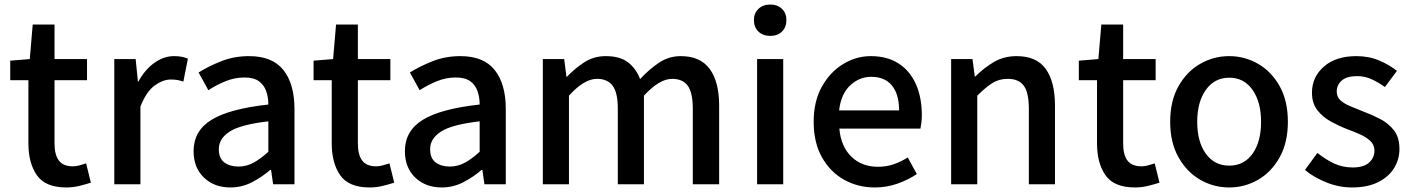

<svg xmlns="http://www.w3.org/2000/svg" viewBox="-20 -811 6214 845"><path d="M272 14Q180 14 142.5 -39.5Q105 -93 105 -180V-458H25V-544L111 -551L124 -703H220V-551H363V-458H220V-179Q220 -130 239 -104.5Q258 -79 301 -79Q315 -79 331 -83.5Q347 -88 359 -92L380 -7Q358 0 330 7Q302 14 272 14Z M483 0V-551H577L587 -452H589Q618 -505 659.5 -534.5Q701 -564 746 -564Q766 -564 780 -561Q794 -558 807 -553L787 -452Q772 -457 760 -459Q748 -461 731 -461Q697 -461 660.5 -434.5Q624 -408 598 -342V0Z M994 14Q923 14 877.5 -29.5Q832 -73 832 -146Q832 -235 910.5 -283.5Q989 -332 1161 -351Q1161 -383 1151.5 -410Q1142 -437 1119.5 -453.5Q1097 -470 1056 -470Q1013 -470 972.5 -453.5Q932 -437 897 -414L854 -492Q897 -519 953.5 -541.5Q1010 -564 1076 -564Q1179 -564 1227.5 -502.5Q1276 -441 1276 -331V0H1182L1173 -63H1169Q1132 -31 1088 -8.5Q1044 14 994 14ZM1029 -78Q1065 -78 1096 -95Q1127 -112 1161 -143V-277Q1039 -263 991 -232Q943 -201 943 -155Q943 -114 967.5 -96Q992 -78 1029 -78Z M1607 14Q1515 14 1477.5 -39.5Q1440 -93 1440 -180V-458H1360V-544L1446 -551L1459 -703H1555V-551H1698V-458H1555V-179Q1555 -130 1574 -104.5Q1593 -79 1636 -79Q1650 -79 1666 -83.5Q1682 -88 1694 -92L1715 -7Q1693 0 1665 7Q1637 14 1607 14Z M1924 14Q1853 14 1807.5 -29.5Q1762 -73 1762 -146Q1762 -235 1840.5 -283.5Q1919 -332 2091 -351Q2091 -383 2081.5 -410Q2072 -437 2049.5 -453.5Q2027 -470 1986 -470Q1943 -470 1902.5 -453.5Q1862 -437 1827 -414L1784 -492Q1827 -519 1883.5 -541.5Q1940 -564 2006 -564Q2109 -564 2157.5 -502.5Q2206 -441 2206 -331V0H2112L2103 -63H2099Q2062 -31 2018 -8.5Q1974 14 1924 14ZM1959 -78Q1995 -78 2026 -95Q2057 -112 2091 -143V-277Q1969 -263 1921 -232Q1873 -201 1873 -155Q1873 -114 1897.5 -96Q1922 -78 1959 -78Z M2369 0V-551H2463L2473 -473H2475Q2511 -511 2552.5 -537.5Q2594 -564 2646 -564Q2708 -564 2743.5 -537Q2779 -510 2797 -463Q2838 -507 2881 -535.5Q2924 -564 2976 -564Q3062 -564 3103.5 -507.5Q3145 -451 3145 -346V0H3029V-332Q3029 -403 3007 -433.5Q2985 -464 2938 -464Q2882 -464 2814 -390V0H2699V-332Q2699 -403 2676.5 -433.5Q2654 -464 2607 -464Q2551 -464 2484 -390V0Z M3312 0V-551H3427V0ZM3370 -653Q3338 -653 3318 -672Q3298 -691 3298 -723Q3298 -753 3318 -772Q3338 -791 3370 -791Q3402 -791 3421.5 -772Q3441 -753 3441 -723Q3441 -691 3421.5 -672Q3402 -653 3370 -653Z M3830 14Q3755 14 3694 -20.5Q3633 -55 3597 -119.5Q3561 -184 3561 -275Q3561 -365 3597 -429.5Q3633 -494 3690.5 -529Q3748 -564 3812 -564Q3885 -564 3935 -531.5Q3985 -499 4011 -440.5Q4037 -382 4037 -304Q4037 -287 4035 -271.5Q4033 -256 4031 -245H3674Q3681 -166 3727 -121.5Q3773 -77 3844 -77Q3881 -77 3913 -88Q3945 -99 3975 -118L4015 -45Q3978 -20 3930.5 -3Q3883 14 3830 14ZM3673 -325H3937Q3937 -396 3905.5 -434.5Q3874 -473 3814 -473Q3762 -473 3721.5 -435Q3681 -397 3673 -325Z M4166 0V-551H4260L4270 -474H4272Q4310 -512 4354 -538Q4398 -564 4454 -564Q4542 -564 4582.5 -507.5Q4623 -451 4623 -346V0H4508V-332Q4508 -403 4486 -433.5Q4464 -464 4415 -464Q4377 -464 4347.5 -445.5Q4318 -427 4281 -390V0Z M4975 14Q4883 14 4845.5 -39.5Q4808 -93 4808 -180V-458H4728V-544L4814 -551L4827 -703H4923V-551H5066V-458H4923V-179Q4923 -130 4942 -104.5Q4961 -79 5004 -79Q5018 -79 5034 -83.5Q5050 -88 5062 -92L5083 -7Q5061 0 5033 7Q5005 14 4975 14Z M5390 14Q5321 14 5262 -20Q5203 -54 5166.5 -119Q5130 -184 5130 -275Q5130 -367 5166.5 -431.5Q5203 -496 5262 -530Q5321 -564 5390 -564Q5458 -564 5517 -530Q5576 -496 5612 -431.5Q5648 -367 5648 -275Q5648 -184 5612 -119Q5576 -54 5517 -20Q5458 14 5390 14ZM5390 -82Q5455 -82 5492.5 -134.5Q5530 -187 5530 -275Q5530 -362 5492.5 -415.5Q5455 -469 5390 -469Q5325 -469 5287 -415.5Q5249 -362 5249 -275Q5249 -187 5287 -134.5Q5325 -82 5390 -82Z M5930 14Q5873 14 5818 -8Q5763 -30 5723 -63L5778 -138Q5814 -109 5851.5 -91.5Q5889 -74 5933 -74Q5982 -74 6005.5 -95.5Q6029 -117 6029 -148Q6029 -173 6011.5 -190Q5994 -207 5966 -219.5Q5938 -232 5908 -243Q5872 -257 5836.5 -276.5Q5801 -296 5777.5 -326.5Q5754 -357 5754 -403Q5754 -472 5806.5 -518Q5859 -564 5950 -564Q6005 -564 6050.5 -544.5Q6096 -525 6128 -499L6075 -428Q6046 -449 6016 -462.5Q5986 -476 5953 -476Q5907 -476 5885 -456.5Q5863 -437 5863 -408Q5863 -385 5879 -370Q5895 -355 5921.5 -344Q5948 -333 5978 -321Q6016 -307 6053 -288Q6090 -269 6114.5 -238Q6139 -207 6139 -155Q6139 -109 6115 -70.5Q6091 -32 6044.5 -9Q5998 14 5930 14Z"/></svg>

Font: Source Han Sans SC Medium
Style: Regular
Weight: 500
Designer: Ryoko NISHIZUKA 西塚涼子 (kana, bopomofo & ideographs); Paul D. Hunt (Latin, Greek & Cyrillic); Sandoll Communications 산돌커뮤니
Foundry: Adobe
Version: Version 2.004;hotconv 1.0.118;makeotfexe 2.5.65603